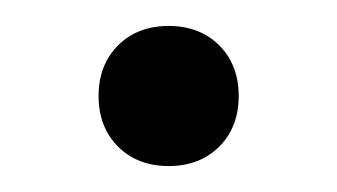

<svg xmlns="http://www.w3.org/2000/svg" viewBox="-20 -118 260 148"><path d="M56 -44Q56 -68 71 -83Q86 -98 110 -98Q134 -98 149 -83Q164 -68 164 -44Q164 -20 149 -5Q134 10 110 10Q86 10 71 -5Q56 -20 56 -44Z"/></svg>

Font: Stavian Regular
Style: Regular
Weight: 400
Version: Version 1.000; ttfautohint (v1.6)